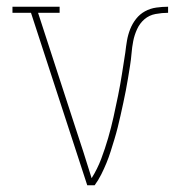

<svg xmlns="http://www.w3.org/2000/svg" viewBox="-20 -550 540 570"><path d="M239 0 72 -512H17V-530H157V-512H93L202 -177Q215 -138 227.5 -99Q240 -60 252 -21Q269 -48 280.5 -78.5Q292 -109 301 -140Q310 -171 317 -202.5Q324 -234 330.5 -266Q337 -298 342 -330Q347 -362 352 -394Q354 -412 357 -429.5Q360 -447 366.5 -463.5Q373 -480 384 -494Q395 -508 410.5 -516.5Q426 -525 444 -527.5Q462 -530 479 -530V-512Q461 -512 442 -508.5Q423 -505 409 -493Q395 -481 387 -463.5Q379 -446 375.5 -428Q372 -410 370.5 -391.5Q369 -373 366 -354.5Q363 -336 360 -317.5Q357 -299 353.5 -281Q350 -263 346 -244.5Q342 -226 338 -208Q334 -190 329.5 -172Q325 -154 319.5 -136Q314 -118 308.5 -100.5Q303 -83 296 -66Q289 -49 280.5 -32Q272 -15 261 0Z"/></svg>

Font: Iosevka Slab Thin
Style: Regular
Weight: 100
Monospace: yes
Designer: Belleve Invis
Foundry: Belleve Invis
Version: Version 11.1.0; ttfautohint (v1.8.3)